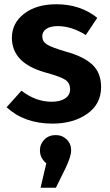

<svg xmlns="http://www.w3.org/2000/svg" viewBox="-20 -566 517 904"><path d="M246 -546Q358 -546 438 -482L384 -401Q317 -443 252 -443Q217 -443 198 -430Q179 -417 179 -395Q179 -371 200.5 -357Q222 -343 290 -323Q374 -300 415 -261.5Q456 -223 456 -156Q456 -76 390.5 -30Q325 16 227 16Q95 16 11 -61L81 -139Q148 -87 223 -87Q263 -87 286.5 -102.5Q310 -118 310 -145Q310 -175 288 -190Q266 -205 193 -225Q36 -269 36 -388Q36 -457 93.5 -501.5Q151 -546 246 -546ZM242 70Q273 70 294 90.5Q315 111 315 142Q315 170 289 225L243 318H171L198 203Q168 178 168 142Q168 112 189 91Q210 70 242 70Z"/></svg>

Font: FiraGO SemiBold
Style: Regular
Weight: 600
Designer: bBox Type
Foundry: bBox Type GmbH
Version: Version 1.001;PS 001.001;hotconv 1.0.88;makeotf.lib2.5.64775